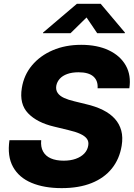

<svg xmlns="http://www.w3.org/2000/svg" viewBox="-20 -971 700 1001"><path d="M301.3 9.8Q210.4 9.8 144.8 -17.6Q79.1 -44.9 48.1 -100.6Q17.1 -156.2 29.3 -240.2H194.8Q191.4 -205.1 204.6 -181.2Q217.8 -157.2 245.1 -145.3Q272.5 -133.3 312 -133.3Q347.7 -133.3 375 -143.1Q402.3 -152.8 419.2 -170.4Q436 -188 439.9 -211.4Q443.8 -232.4 433.3 -247.1Q422.9 -261.7 398.7 -272.9Q374.5 -284.2 335.9 -293L261.7 -311Q172.9 -332 126.5 -380.4Q80.1 -428.7 93.8 -512.2Q104.5 -579.6 146.7 -630.1Q189 -680.7 254.9 -709Q320.8 -737.3 403.3 -737.3Q487.3 -737.3 547.4 -708.7Q607.4 -680.2 636 -629.2Q664.6 -578.1 654.3 -510.7H488.8Q491.7 -550.3 466.8 -572.3Q441.9 -594.2 389.6 -594.2Q355.5 -594.2 330.6 -585.2Q305.7 -576.2 291.5 -560.3Q277.3 -544.4 273.4 -523.9Q270 -502 280.8 -486.3Q291.5 -470.7 314 -460.4Q336.4 -450.2 367.7 -442.9L427.7 -428.2Q478.5 -416.5 516.6 -397.5Q554.7 -378.4 578.9 -351.6Q603 -324.7 612.3 -289.8Q621.6 -254.9 614.3 -210.9Q603 -142.1 563.2 -92.5Q523.4 -43 457.5 -16.6Q391.6 9.8 301.3 9.8ZM347.7 -797.9H204.1L204.6 -801.3L380.9 -951.2H504.9L631.3 -801.3L630.9 -797.9H486.8L431.2 -879.9Z"/></svg>

Font: Inter ExtraBold
Style: Italic
Weight: 800
Italic angle: -9.3988°
Designer: Rasmus Andersson
Foundry: rsms
Version: Version 4.001;git-66647c0bb